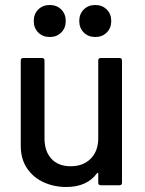

<svg xmlns="http://www.w3.org/2000/svg" viewBox="-20 -741 581 768"><path d="M383 -509H458Q468 -509 468 -499V-10Q468 0 458 0H383Q373 0 373 -10V-47Q373 -49 371.5 -49.5Q370 -50 368 -48Q328 7 245 7Q196 7 154.5 -12Q113 -31 88 -68Q63 -105 63 -158V-499Q63 -509 73 -509H148Q158 -509 158 -499V-188Q158 -136 185.5 -106Q213 -76 263 -76Q313 -76 343 -106.5Q373 -137 373 -188V-499Q373 -509 383 -509ZM297 -657Q297 -685 315 -703Q333 -721 361 -721Q389 -721 407 -703Q425 -685 425 -657Q425 -629 407 -611Q389 -593 361 -593Q333 -593 315 -611Q297 -629 297 -657ZM115 -657Q115 -685 133 -703Q151 -721 179 -721Q207 -721 225 -703Q243 -685 243 -657Q243 -629 225 -611Q207 -593 179 -593Q151 -593 133 -611Q115 -629 115 -657Z"/></svg>

Font: Amber EN Medium
Style: Regular
Weight: 500
Designer: Jeremy Tribby
Foundry: Tribby Type Co.
Version: Version 1.403 November 24, 2021